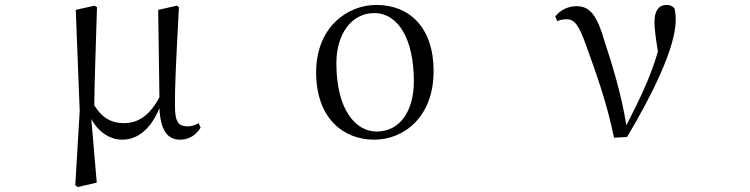

<svg xmlns="http://www.w3.org/2000/svg" viewBox="-20 -551 3040 778"><path d="M475 15C541 15 593 -32 626 -113C630 -25 657 15 710 15C749 15 777 -7 793 -34L785 -52C772 -45 759 -39 740 -39C706 -39 689 -54 689 -119C688 -199 693 -291 705 -522L697 -528L621 -511L626 -157C588 -85 541 -52 483 -52C435 -52 395 -70 362 -125C363 -221 367 -320 373 -522L363 -528L287 -511L303 -101L285 200L295 207L372 189L350 -69C378 -16 426 15 475 15Z M1496 15C1615 15 1737 -75 1737 -263C1737 -439 1640 -531 1505 -531C1385 -531 1261 -438 1261 -258C1261 -70 1373 15 1496 15ZM1506 -18C1422 -18 1343 -105 1343 -295C1343 -415 1406 -498 1496 -498C1595 -498 1657 -391 1657 -221C1657 -106 1604 -18 1506 -18Z M2468 7 2521 4C2619 -160 2718 -357 2718 -470C2718 -488 2717 -501 2713 -517C2705 -526 2696 -531 2681 -531C2649 -531 2632 -507 2632 -462C2632 -434 2637 -397 2646 -342C2614 -234 2574 -153 2518 -43C2499 -165 2462 -285 2429 -386C2399 -489 2371 -526 2315 -526C2283 -526 2249 -510 2230 -484L2238 -465C2248 -470 2260 -473 2276 -473C2308 -473 2326 -449 2355 -367C2394 -259 2439 -136 2468 7Z"/></svg>

Font: Harano Aji Mincho CN
Style: Regular
Weight: 400
Foundry: Masamichi Hosoda
Version: HaranoAjiMinchoCN-Regular version 20230610;ttx 4.39.4